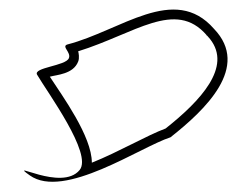

<svg xmlns="http://www.w3.org/2000/svg" viewBox="-20 -529 516 393"><path d="M82 -372C96 -376 130 -377 140 -403C143 -410 141 -421 140 -424C256 -460 339 -531 403 -457V-456H404C406 -454 408 -451 410 -449C455 -392 391 -323 319 -266C281 -252 223 -218 168 -196C168 -250 108 -332 82 -372ZM41 -170C111 -120 267 -228 329 -248C400 -304 493 -392 418 -470C337 -563 227 -466 118 -438C105 -434 126 -422 121 -410C115 -394 47 -391 56 -376C77 -340 170 -214 143 -181C106 -136 -7 -204 41 -170Z"/></svg>

Font: CiSf CamouflageKit II
Style: Outline
Weight: 400
Version: Version 1